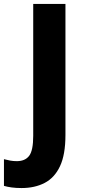

<svg xmlns="http://www.w3.org/2000/svg" viewBox="-89 -734 428 971"><path d="M20 217Q-8 217 -30 214Q-52 211 -69 206V71Q-54 75 -38 78Q-22 81 -4 81Q38 81 58.5 54Q79 27 79 -47V-714H242V-52Q242 48 214.5 106.5Q187 165 137 191Q87 217 20 217Z"/></svg>

Font: Noto Sans Gujarati SemiCondensed ExtraBold
Style: Regular
Weight: 800
Width: 4
Designer: Jelle Bosma - Monotype Design Team, Universal Thirst
Foundry: Monotype Imaging Inc.
Version: Version 2.106; ttfautohint (v1.8.4.7-5d5b)